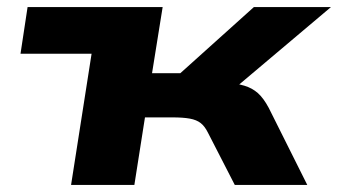

<svg xmlns="http://www.w3.org/2000/svg" viewBox="-20 -523 956 543"><path d="M181 0 239 -371H38L58 -503H440L410 -316H490L698 -503H916L609 -244L617 -290Q650 -287 671.5 -280.5Q693 -274 709 -260Q725 -246 740 -218L849 0H644L568 -148Q559 -166 547.5 -175Q536 -184 517 -187.5Q498 -191 468 -191H390L360 0Z"/></svg>

Font: Nunito Sans 7pt Expanded ExtraBold
Style: Italic
Weight: 800
Width: 7
Italic angle: -9°
Designer: Vernon Adams
Foundry: Vernon Adams
Version: Version 3.101;gftools[0.9.27]